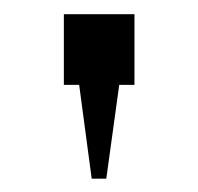

<svg xmlns="http://www.w3.org/2000/svg" viewBox="-20 -809 285 276"><path d="M111.8 -552.2 93.8 -687H71.8V-788.6H173.3V-687H151.4L132.8 -552.2Z"/></svg>

Font: Kay Pho Du Medium
Style: Regular
Weight: 500
Designer: Victor Gaultney, Khu Oo Reh
Foundry: SIL International
Version: Version 3.000